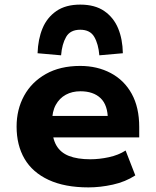

<svg xmlns="http://www.w3.org/2000/svg" viewBox="-20 -802 675 833"><path d="M364 11Q261 11 191 -21.5Q121 -54 86.5 -113Q52 -172 52 -253Q52 -327 84.5 -386.5Q117 -446 179 -481Q241 -516 328 -516Q402 -516 460.5 -485Q519 -454 551.5 -395Q584 -336 584 -251V-206H183V-299H459L448 -282Q448 -346 416.5 -376Q385 -406 329 -406Q293 -406 265.5 -391Q238 -376 222 -347Q206 -318 206 -274V-256Q206 -204 224 -172Q242 -140 279 -125.5Q316 -111 372 -111Q411 -111 452.5 -120Q494 -129 525 -149L567 -41Q524 -13 469.5 -1Q415 11 364 11ZM245 -562 143 -571Q145 -632 164.5 -679Q184 -726 224.5 -754Q265 -782 328 -782Q392 -782 432.5 -754Q473 -726 492.5 -679Q512 -632 513 -571L411 -562Q407 -611 389 -642Q371 -673 328 -673Q285 -673 267 -642Q249 -611 245 -562Z"/></svg>

Font: Nunito Sans 6pt ExtraBold
Style: Regular
Weight: 800
Version: Version 3.101;gftools[0.9.27]